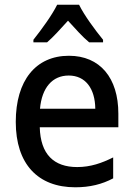

<svg xmlns="http://www.w3.org/2000/svg" viewBox="-20 -786 570 816"><path d="M122 -617V-606H180C206 -628 237 -663 269 -698C301 -663 331 -629 359 -606H418V-617C383 -660 338 -721 316 -766H223C202 -723 157 -661 122 -617ZM300 10C362 10 414 -3 461 -28V-117C413 -93 365 -76 308 -76C209 -76 152 -130 149 -245H483V-303C483 -455 405 -549 273 -549C132 -549 47 -444 47 -268C47 -89 141 10 300 10ZM385 -324H150C158 -414 203 -465 272 -465C343 -465 384 -410 385 -324Z"/></svg>

Font: Noto Sans Mono Condensed Medium
Style: Regular
Weight: 500
Width: 3
Designer: Monotype Design Team
Foundry: Monotype Imaging Inc.
Version: Version 2.014